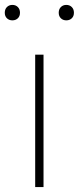

<svg xmlns="http://www.w3.org/2000/svg" viewBox="-52 -763 322 783"><path d="M91.5 0V-540H125.5V0ZM218.5 -680Q205 -680 196.2 -688.5Q187.5 -697 187.5 -711Q187.5 -725.5 196.2 -734.2Q205 -743 218.5 -743Q232 -743 240.8 -734.2Q249.5 -725.5 249.5 -711Q249.5 -697 240.8 -688.5Q232 -680 218.5 -680ZM-1.5 -680Q-15 -680 -23.8 -688.5Q-32.5 -697 -32.5 -711Q-32.5 -725.5 -23.8 -734.2Q-15 -743 -1.5 -743Q12 -743 20.8 -734.2Q29.5 -725.5 29.5 -711Q29.5 -697 20.8 -688.5Q12 -680 -1.5 -680Z"/></svg>

Font: Encode Sans SemiExpanded SemiExpanded Thin
Style: Regular
Weight: 100
Width: 6
Designer: Multiple Designers
Foundry: Impallari Type
Version: Version 3.000; ttfautohint (v1.8.3) -l 8 -r 50 -G 200 -x 14 